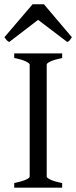

<svg xmlns="http://www.w3.org/2000/svg" viewBox="-31 -860 349 880"><path d="M34.2 0V-21Q67.4 -27.8 86.2 -35.9Q105 -43.9 105 -50.8V-564Q105 -569.8 87.2 -578.6Q69.3 -587.4 34.2 -594.2V-615.2H253.9V-594.2Q220.7 -587.4 201.9 -579.1Q183.1 -570.8 183.1 -564V-50.8Q183.1 -44.9 200.9 -36.4Q218.8 -27.8 253.9 -21V0ZM298.3 -689.5Q292.5 -680.2 289.1 -675.8Q285.6 -671.4 277.3 -667.5L143.6 -769L11.2 -667.5Q7.3 -669.4 4.6 -671.4Q2 -673.3 -0.2 -675.8Q-2.4 -678.2 -4.9 -681.6Q-7.3 -685.1 -10.7 -689.5L118.2 -840.3H170.4Z"/></svg>

Font: Gentium Basic
Style: Regular
Weight: 400
Designer: J. Victor Gaultney and Annie Olsen
Foundry: SIL International
Version: Version 1.100